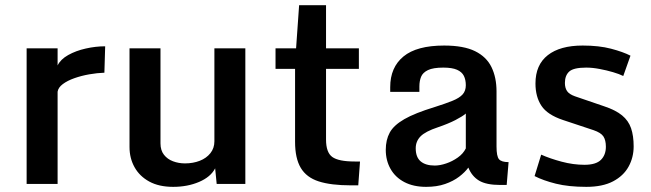

<svg xmlns="http://www.w3.org/2000/svg" viewBox="-20 -708 2504 739"><path d="M82.5 -522H201.7V-456.1Q212.9 -479.5 242.4 -496.1Q272 -512.7 310.1 -521.2Q348.1 -529.8 384.8 -529.8L381.8 -428.2Q354 -427.2 323.5 -421.9Q293 -416.5 266.1 -407Q239.3 -397.5 221.7 -384.3Q204.1 -371.1 201.7 -355V0H82.5Z M646.5 11.2Q591.8 11.2 554.4 -9.3Q517.1 -29.8 497.8 -64.5Q478.5 -99.1 478.5 -142.1V-522H597.7V-156.2Q597.7 -129.4 611.1 -112.3Q624.5 -95.2 646 -87.2Q667.5 -79.1 691.9 -79.1Q723.1 -79.1 748.8 -89.1Q774.4 -99.1 789.8 -118.4Q805.2 -137.7 805.2 -164.1V-522H924.3V0H814L808.1 -60.1Q791 -26.9 746.3 -7.8Q701.7 11.2 646.5 11.2Z M1115.7 -162.1V-442.9H1040.5V-522H1119.6L1131.3 -688H1234.9V-522H1361.3V-442.9H1234.9V-170.9Q1234.9 -121.1 1259 -103.8Q1283.2 -86.4 1345.2 -86.4H1365.7L1358.9 5.4H1330.6Q1253.9 5.4 1206.8 -9.8Q1159.7 -24.9 1137.7 -61.8Q1115.7 -98.6 1115.7 -162.1Z M1620.1 11.2Q1571.3 11.2 1536.4 -7.1Q1501.5 -25.4 1483.2 -57.9Q1464.8 -90.3 1464.8 -131.3Q1464.8 -169.4 1480 -197.5Q1495.1 -225.6 1536.1 -249.3Q1577.1 -272.9 1654.3 -296.4Q1695.8 -309.6 1722.2 -320.3Q1748.5 -331.1 1760.7 -344.7Q1772.9 -358.4 1772.9 -379.9Q1772.9 -400.9 1765.4 -416Q1757.8 -431.2 1739 -439.5Q1720.2 -447.8 1686.5 -447.8Q1647 -447.8 1627.2 -438.2Q1607.4 -428.7 1600.8 -412.6Q1594.2 -396.5 1594.2 -375.5V-354.5H1481.9V-372.6Q1481.9 -448.7 1533 -490.7Q1584 -532.7 1689.5 -532.7Q1764.6 -532.7 1808.6 -511Q1852.5 -489.3 1871.8 -449.5Q1891.1 -409.7 1891.1 -356V-144Q1891.1 -106.4 1900.6 -95.2Q1910.2 -84 1937.5 -84L1930.2 3.9H1905.3Q1851.6 3.9 1823.7 -12.9Q1795.9 -29.8 1782.7 -63Q1769.5 -44.9 1747.1 -27.8Q1724.6 -10.7 1693.1 0.2Q1661.6 11.2 1620.1 11.2ZM1653.3 -70.8Q1673.3 -70.8 1697.3 -78.9Q1721.2 -86.9 1741.9 -101.6Q1762.7 -116.2 1772.9 -136.7V-271Q1760.7 -260.3 1732.7 -245.8Q1704.6 -231.4 1666 -218.3Q1617.2 -202.1 1598.6 -183.1Q1580.1 -164.1 1580.1 -137.2Q1580.1 -103 1599.1 -86.9Q1618.2 -70.8 1653.3 -70.8Z M2037.6 -30.3 2063 -112.8Q2096.7 -97.7 2141.6 -85.7Q2186.5 -73.7 2229.5 -73.7Q2273.9 -73.7 2293 -92.8Q2312 -111.8 2312 -143.1Q2312 -168.5 2302.5 -182.9Q2293 -197.3 2264.6 -207L2147 -246.1Q2086.9 -266.1 2064 -300.8Q2041 -335.4 2041 -386.7Q2041 -458.5 2088.4 -495.6Q2135.7 -532.7 2222.7 -532.7Q2285.6 -532.7 2332 -520.5Q2378.4 -508.3 2406.7 -493.7L2378.9 -415.5Q2364.3 -422.9 2339.6 -430.2Q2314.9 -437.5 2287.6 -442.6Q2260.3 -447.8 2236.3 -447.8Q2187.5 -447.8 2170.9 -432.6Q2154.3 -417.5 2154.3 -388.7Q2154.3 -369.6 2162.6 -357.4Q2170.9 -345.2 2192.9 -337.4L2305.7 -298.8Q2349.6 -284.2 2374.3 -263.9Q2398.9 -243.7 2408.9 -214.6Q2418.9 -185.5 2418.9 -144.5Q2418.9 -102.1 2399.4 -66.7Q2379.9 -31.2 2339.6 -10Q2299.3 11.2 2236.8 11.2Q2168.5 11.2 2119.6 -1Q2070.8 -13.2 2037.6 -30.3Z"/></svg>

Font: Monda SemiBold
Style: Regular
Weight: 600
Designer: Vernon Adams
Foundry: Vernon Adams
Version: Version 2.200